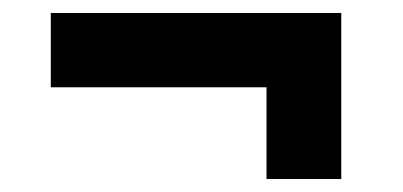

<svg xmlns="http://www.w3.org/2000/svg" viewBox="-20 -414 615 293"><path d="M386.7 -140.8V-280.8H57.5V-394.2H500.8V-140.8Z"/></svg>

Font: Funnel Display Light
Style: Bold
Weight: 700
Version: Version 1.000